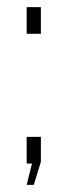

<svg xmlns="http://www.w3.org/2000/svg" viewBox="-20 -460 190 540"><path d="M55 -440H95V-365H55ZM55 -75H95V-5L75 60H55L70 0H55Z"/></svg>

Font: Exetegue Light
Style: Regular
Weight: 300
Designer: Fábio Duarte Martins
Foundry: Fábio Duarte Martins
Version: Version 0.001